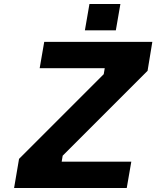

<svg xmlns="http://www.w3.org/2000/svg" viewBox="-20 -948 788 968"><path d="M408 -795 431 -928H587L564 -795ZM51 0 76 -147 503 -574 508 -604H180L203 -737H748L724 -591L296 -163L291 -133H642L619 0Z"/></svg>

Font: Tomorrow SemiBold
Style: Italic
Weight: 600
Italic angle: -10°
Designer: Tony de Marco, Monica Rizzolli
Foundry: Just in Type
Version: Version 2.002